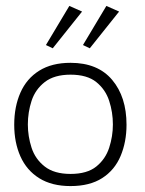

<svg xmlns="http://www.w3.org/2000/svg" viewBox="-20 -618 490 648"><path d="M218 10Q155 10 112.5 -16.5Q70 -43 49 -90Q28 -137 28 -197Q28 -258 49 -305.5Q70 -353 112.5 -379.5Q155 -406 218 -406Q310 -406 358.5 -348.5Q407 -291 407 -197Q407 -139 387 -91.5Q367 -44 325 -17Q283 10 218 10ZM218 -31Q274 -31 305 -56Q336 -81 348.5 -119.5Q361 -158 361 -198Q361 -239 348.5 -277.5Q336 -316 305 -341Q274 -366 218 -366Q163 -366 131 -341Q99 -316 86.5 -277.5Q74 -239 74 -198Q74 -158 86.5 -119.5Q99 -81 131 -56Q163 -31 218 -31ZM135 -466 214 -598 257 -579 158 -455ZM260 -466 339 -598 382 -579 283 -455Z"/></svg>

Font: Darker Grotesque
Style: Regular
Weight: 400
Designer: Gabriel Lam
Foundry: TypeRant
Version: Version 1.000;gftools[0.9.28]